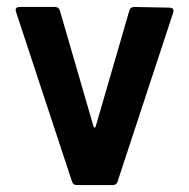

<svg xmlns="http://www.w3.org/2000/svg" viewBox="-20 -532 544 552"><path d="M200 0Q190 0 187 -10L26 -498Q25 -500 25 -503Q25 -512 36 -512H138Q149 -512 152 -502L249 -168Q250 -165 252 -165Q254 -165 255 -168L352 -502Q355 -512 366 -512L468 -510Q474 -510 476.5 -507Q479 -504 479 -501Q479 -499 478 -496L318 -10Q315 0 305 0Z"/></svg>

Font: LinhAnh SemBd
Style: Regular
Weight: 600
Monospace: yes
Designer: Jeremy Tribby
Foundry: Tribby Type
Version: Version 1.408